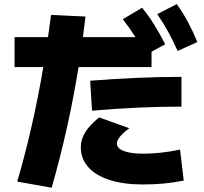

<svg xmlns="http://www.w3.org/2000/svg" viewBox="-20 -838 978 920"><path d="M187.5 -516.6H49.8V-660.2H210L224.6 -766.6L389.6 -758.8L377.4 -660.2H628.9Q601.1 -704.1 568.4 -746.1L661.1 -800.8Q691.9 -763.2 718 -721.2Q744.1 -679.2 771.5 -626L706.1 -590.3V-516.6H356.4Q308.1 -218.8 227.5 61.5L62.5 32.2Q138.2 -225.6 187.5 -516.6ZM367.2 -132.8Q367.2 -169.9 388.7 -204.6Q410.2 -239.3 455.1 -275.4L599.6 -223.6Q571.8 -203.6 555.9 -184.3Q540 -165 540 -150.4Q540 -127.4 573.2 -114.5Q606.4 -101.6 664.1 -101.6Q706.5 -101.6 749.5 -106.2Q792.5 -110.8 842.8 -121.1L860.4 27.3Q807.6 37.6 762.2 41.7Q716.8 45.9 664.1 45.9Q572.3 45.9 505.4 24.4Q438.5 2.9 402.8 -37.4Q367.2 -77.6 367.2 -132.8ZM849.6 -469.7V-327.1Q643.1 -327.1 420.9 -307.6L412.1 -451.2Q647 -469.7 849.6 -469.7ZM733.4 -770.5 827.1 -818.4Q856.4 -776.9 879.9 -733.6Q903.3 -690.4 925.8 -636.7L831.1 -593.8Q808.6 -644 785.4 -686.3Q762.2 -728.5 733.4 -770.5Z"/></svg>

Font: Pretendard JP Black
Style: Regular
Weight: 900
Designer: Base glyphs from Inter by Rasmus Andersson; Hangeul glyphs from Noto Sans CJK(Source Han Sans) by Jang Soo-young and Kan
Foundry: Kil Hyung-jin
Version: Version 1.309